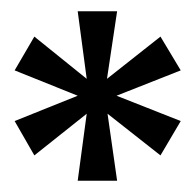

<svg xmlns="http://www.w3.org/2000/svg" viewBox="-20 -720 347 341"><path d="M6 -505 41 -444 134 -518 118 -399H188L171 -518L265 -444L301 -505L187 -550L301 -595L265 -655L170 -580L188 -700H118L134 -580L41 -655L6 -595L118 -550Z"/></svg>

Font: Queering
Style: Regular
Weight: 400
Designer: Adam Naccarato
Foundry: adamnac
Version: Version 2.000;hotconv 1.0.109;makeotfexe 2.5.65596